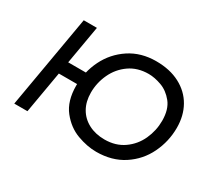

<svg xmlns="http://www.w3.org/2000/svg" viewBox="-103 -727 1050 934"><g transform="rotate(30 422.5 -260.0)"><path d="M263 -227Q263 -304 296.5 -372Q330 -440 393.5 -482Q457 -524 542 -524Q619 -524 675 -494.5Q731 -465 760.5 -413Q790 -361 790 -293Q790 -217 757 -148.5Q724 -80 660 -38Q596 4 508 4Q457 4 401 -16.5Q345 -37 304 -88.5Q263 -140 263 -227ZM711 -287Q711 -351 681.5 -387.5Q652 -424 613 -438Q574 -452 541 -452Q479 -452 434 -420.5Q389 -389 365.5 -338.5Q342 -288 342 -233Q342 -183 363 -146Q384 -109 423 -88.5Q462 -68 513 -68Q575 -68 620 -99.5Q665 -131 688 -181.5Q711 -232 711 -287ZM136 -520H210L120 0H46ZM146 -305H322L307 -235H131Z"/></g></svg>

Font: Fixel Italic Variable Display Thin
Style: Italic
Weight: 100
Italic angle: -10°
Designer: AlfaBravo + MacPaw
Foundry: Kyrylo Tkachov, Marchela Mozhyna, Serhii Makarenko, Maria Weinstein, Zakhar Kryvoshyya
Version: Version 1.210;Glyphs 3.2 (3217)